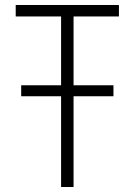

<svg xmlns="http://www.w3.org/2000/svg" viewBox="-20 -750 540 770"><path d="M65 -364V-408H435V-364ZM225 0V-684H43V-730H457V-684H275V0Z"/></svg>

Font: M PLUS Code Latin Light
Style: Regular
Weight: 300
Designer: Coji Morishita
Foundry: UNDERFOREST DESIGN
Version: Version 1.002; ttfautohint (v1.8.3)